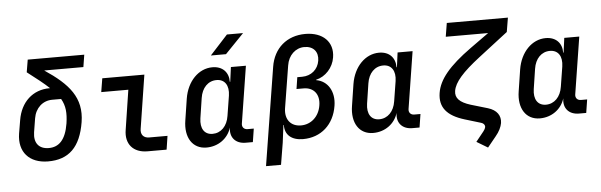

<svg xmlns="http://www.w3.org/2000/svg" viewBox="-56 -988 4312 1377"><g transform="rotate(-5 2100.0 -299.5)"><path d="M254 10C406 11 490 -73 519 -250C547 -424 455 -528 284 -642H566L580 -730H173L158 -640C225 -589 277 -548 315 -512H310C190 -512 102 -431 81 -302L65 -207C44 -75 121 9 254 10ZM269 -85C199 -85 161 -129 173 -207L189 -306C201 -379 254 -428 323 -428H387C417 -376 421 -324 410 -250C391 -132 341 -85 269 -85Z M972 0H1109L1124 -98H992C951 -98 929 -125 937 -167L997 -550H694L678 -452H873L829 -167C812 -66 869 0 972 0Z M1484 -645H1593L1728 -785H1612ZM1396 10C1481 10 1551 -41 1575 -118V-117C1564 -48 1606 0 1678 0H1730L1745 -96H1700C1675 -96 1659 -114 1663 -139L1728 -550H1620L1606 -445H1603C1604 -514 1560 -560 1487 -560C1388 -560 1305 -476 1285 -352L1261 -197C1241 -75 1296 10 1396 10ZM1448 -84C1389 -84 1359 -130 1370 -203L1392 -347C1403 -420 1448 -466 1509 -466C1568 -466 1599 -420 1588 -347L1565 -203C1554 -130 1508 -84 1448 -84Z M1809 180H1917L1943 23L1959 -103H1962C1960 -33 2007 10 2091 10C2220 10 2315 -74 2336 -209C2352 -309 2305 -389 2221 -403V-406C2289 -421 2345 -482 2356 -555C2374 -665 2298 -740 2172 -740C2039 -740 1943 -658 1922 -525ZM2085 -89C2011 -89 1969 -142 1981 -221L2030 -525C2041 -598 2093 -647 2157 -647C2222 -647 2258 -604 2248 -541C2238 -478 2188 -436 2123 -436H2088L2075 -352H2126C2199 -352 2241 -299 2228 -221C2216 -142 2158 -89 2085 -89Z M2596 10C2681 10 2751 -41 2775 -118V-117C2764 -48 2806 0 2878 0H2930L2945 -96H2900C2875 -96 2859 -114 2863 -139L2928 -550H2820L2806 -445H2803C2804 -514 2760 -560 2687 -560C2588 -560 2505 -476 2485 -352L2461 -197C2441 -75 2496 10 2596 10ZM2648 -84C2589 -84 2559 -130 2570 -203L2592 -347C2603 -420 2648 -466 2709 -466C2768 -466 2799 -420 2788 -347L2765 -203C2754 -130 2708 -84 2648 -84Z M3407 186 3468 111C3495 79 3510 47 3515 19C3523 -34 3494 -76 3431 -95L3309 -131C3232 -155 3199 -188 3207 -239C3217 -301 3277 -369 3403 -466L3613 -628L3630 -730H3190L3174 -632H3479L3345 -536C3185 -421 3110 -330 3095 -234C3079 -132 3132 -68 3257 -30L3373 5C3391 10 3401 23 3399 38C3397 47 3393 56 3384 67L3327 138Z M3796 10C3881 10 3951 -41 3975 -118V-117C3964 -48 4006 0 4078 0H4130L4145 -96H4100C4075 -96 4059 -114 4063 -139L4128 -550H4020L4006 -445H4003C4004 -514 3960 -560 3887 -560C3788 -560 3705 -476 3685 -352L3661 -197C3641 -75 3696 10 3796 10ZM3848 -84C3789 -84 3759 -130 3770 -203L3792 -347C3803 -420 3848 -466 3909 -466C3968 -466 3999 -420 3988 -347L3965 -203C3954 -130 3908 -84 3848 -84Z"/></g></svg>

Font: JetBrains Mono SemiBold
Style: Italic
Weight: 472
Italic angle: -9°
Monospace: yes
Designer: Philipp Nurullin, Konstantin Bulenkov
Foundry: JetBrains
Version: Version 2.305